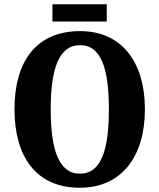

<svg xmlns="http://www.w3.org/2000/svg" viewBox="-20 -871 748 901"><path d="M226 -770H481V-851H226ZM355 10C551 10 660 -137 660 -358C660 -580 551 -725 356 -725C148 -725 48 -580 48 -359C48 -137 148 10 355 10ZM355 -56C256 -56 218 -168 218 -358C218 -548 256 -659 356 -659C455 -659 491 -548 491 -358C491 -168 455 -56 355 -56Z"/></svg>

Font: Noto Serif Condensed ExtraBold
Style: Regular
Weight: 800
Width: 3
Designer: Monotype Design Team
Foundry: Monotype Imaging Inc.
Version: Version 2.013